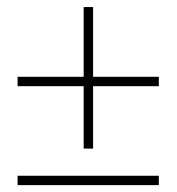

<svg xmlns="http://www.w3.org/2000/svg" viewBox="-20 -540 514 559"><path d="M223.6 -107.4V-519.5H251V-107.4ZM31.2 -1V-28.3H442.4V-1ZM31.2 -289.1V-316.4H442.4V-289.1Z"/></svg>

Font: Reddit Sans ExtraLight
Style: Regular
Weight: 250
Designer: Stephen Hutchings
Foundry: Reddit
Version: Version 1.014